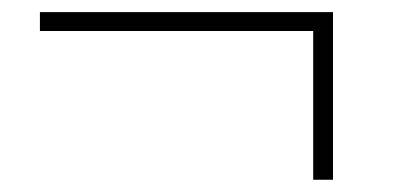

<svg xmlns="http://www.w3.org/2000/svg" viewBox="-20 -414 669 317"><path d="M529.8 -394V-117.2H497.1V-362.8H45.9V-394Z"/></svg>

Font: BioRhyme ExtraLight
Style: Regular
Weight: 275
Designer: Aoife Mooney
Foundry: Aoife Mooney Type
Version: Version 1.500;PS 001.500;hotconv 1.0.88;makeotf.lib2.5.64775